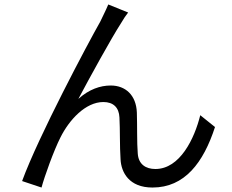

<svg xmlns="http://www.w3.org/2000/svg" viewBox="-20 -808 1040 860"><path d="M554 -752 465 -788C453 -759 440 -735 429 -711C375 -616 152 -197 79 3L166 32C179 -17 221 -134 251 -193C290 -271 363 -351 443 -351C488 -351 513 -326 515 -282C518 -229 516 -152 520 -94C523 -36 558 32 663 32C807 32 891 -79 943 -239L877 -292C851 -187 786 -51 676 -51C633 -51 600 -72 597 -121C593 -169 595 -245 593 -304C590 -382 542 -425 476 -425C429 -425 379 -408 331 -365C382 -461 478 -636 522 -704C533 -723 545 -741 554 -752Z"/></svg>

Font: Source Han Sans KR Regular
Style: Regular
Weight: 400
Designer: Ryoko NISHIZUKA (kana & ideographs); Paul D. Hunt (Latin, Greek & Cyrillic); Wenlong ZHANG (bopomofo); Sandoll Communica
Foundry: Adobe Systems Incorporated
Version: Version 1.004;PS 1.004;hotconv 1.0.82;makeotf.lib2.5.63406